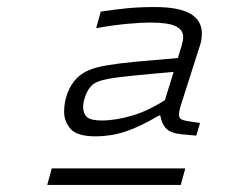

<svg xmlns="http://www.w3.org/2000/svg" viewBox="-20 -712 654 545"><path d="M127 -234H506L493 -187H114ZM269 -370Q309 -370 357.5 -384.5Q406 -399 464 -438L435 -384H431Q377 -352 336 -338.5Q295 -325 251 -325Q199 -325 180.5 -346Q162 -367 162 -395Q162 -422 171.5 -447.5Q181 -473 199 -491Q212 -504 231.5 -512.5Q251 -521 283 -526.5Q315 -532 367 -537L516 -550L504 -511L375 -499Q320 -494 286.5 -488Q253 -482 240 -469Q229 -458 222.5 -440Q216 -422 216 -408Q216 -390 226.5 -380Q237 -370 269 -370ZM492 -409Q490 -402 489 -396.5Q488 -391 488 -387Q488 -377 494.5 -373.5Q501 -370 514 -368L548 -363L537 -327L494 -331Q465 -334 452 -347Q439 -360 435 -384L439 -398L495 -580Q497 -588 498.5 -594.5Q500 -601 500 -607Q500 -627 479 -637.5Q458 -648 405 -648Q383 -648 343 -644.5Q303 -641 253 -632L266 -679Q305 -685 340.5 -688.5Q376 -692 419 -692Q488 -692 520.5 -673Q553 -654 553 -617Q553 -608 551.5 -598.5Q550 -589 546 -578Z"/></svg>

Font: Intel One Mono Light
Style: Italic
Weight: 300
Italic angle: -16°
Monospace: yes
Designer: Fred Shallcrass
Foundry: Frere-Jones Type LLC
Version: Version 1.004